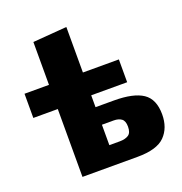

<svg xmlns="http://www.w3.org/2000/svg" viewBox="-134 -864 929 981"><g transform="rotate(-20 331.0 -374.0)"><path d="M148.5 0V-369H15.5V-500.5H148.5V-733.5L333 -748V-500.5H528.5V-376.5H333V-312H433Q539 -312 589.8 -278Q640.5 -244 640.5 -161.5Q640.5 -88 597.2 -44Q554 0 447.5 0ZM333 -105.5H389.5Q419.5 -105.5 437.2 -117Q455 -128.5 455 -162Q455 -193 439.2 -204.8Q423.5 -216.5 397 -216.5H333Z"/></g></svg>

Font: Commissioner ExtraBold
Style: Regular
Weight: 800
Designer: Kostas Bartsokas
Foundry: Kostas Bartsokas
Version: Version 1.000; ttfautohint (v1.8.3)